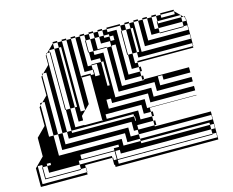

<svg xmlns="http://www.w3.org/2000/svg" viewBox="-99 -850 1203 993"><g transform="rotate(-15 502.5 -354.0)"><path d="M424 -660H420V-672H424ZM616 -660H612V-672H616ZM804 -672H808V-660H804ZM568 -612H548V-636H568ZM932 -608H804V-612H760V-700H736V-708H760V-700H784V-636H804V-612H932ZM616 -588H612V-612H616V-608H664V-544H676V-608H640V-672H616V-700H544V-708H616V-700H640V-672H664V-608H676V-672H664V-700H640V-708H664V-700H688V-540H952V-564H712V-700H688V-708H712V-700H736V-588H952V-612H932V-636H804V-660H932V-636H952V-652L944 -660H932V-672H808V-700H784V-708H808V-700H832V-684H904V-700H832V-708H904V-700L944 -660H952V-652L954 -650V-500H952V-492H654V-500H952V-516H664V-544H640V-608H616ZM664 -444H654V-468H616V-544H612V-564H616V-544H640V-492H654V-468H664ZM424 -372V-396H404V-420H420V-396H424V-416H448V-352H472V-348H448V-352H424V-372H404V-396H420V-372ZM424 -324H404V-348H424ZM664 -396V-400H654V-420H568V-612H548V-608H544V-636H496V-672H472V-700H448V-708H472V-700H496V-672H520V-660H548V-636H568V-660H548V-672H520V-700H496V-708H520V-700H544V-684H592V-444H654V-420H664V-400H904V-372H760V-396H736V-348H904V-324H712V-372H520V-608H448V-672H424V-700H400V-708H424V-700H448V-672H472V-612H520V-608H544V-396ZM88 -228H84V-240H88ZM568 -204V-180H564V-204ZM64 -108V-96H84V-108ZM40 -84H36V-96H40ZM424 -60H420V-80H228V-60H400V-50H404V-36H932V-32H424V-12H404V-36H420V-32H424V-12H952V-36H932V-60H448V-80H424ZM228 -32H36V-36H228ZM616 -636H612V-660H616ZM424 -636H420V-660H424ZM616 -612H612V-636H616ZM232 -612H228V-636H232ZM424 -612H420V-636H424ZM232 -564H228V-588H232ZM616 -564H612V-588H616ZM232 -516H228V-540H232ZM232 -492H228V-516H232ZM424 -492H420V-516H376V-700H352V-708H376V-700H400V-540H420V-516H424ZM232 -444H228V-468H232ZM232 -420H228V-444H232ZM424 -348H404V-372H420V-352H424ZM232 -372H228V-396H232ZM424 -420V-444H404V-468H420V-444H424V-468H404V-492H420V-468H424V-480H448V-416H484V-352H472V-416H424V-420H404V-444H420V-420ZM424 -300H404V-324H424ZM424 -300V-276H404V-300ZM292 -352V-416H256V-480H232V-468H228V-492H232V-480H280V-416H292V-480H256V-544H232V-540H228V-564H232V-544H280V-480H292V-544H256V-608H232V-588H228V-612H232V-608H280V-544H292V-608H256V-672H228V-660H232V-636H228V-660H214L254 -700H256V-672H280V-608H292V-672H280V-700H256V-708H280V-700H304V-324H328V-700H304V-708H328V-700H352V-492H354V-350L304 -300V-276H280V-352H256V-416H232V-396H228V-420H232V-416H280V-352ZM88 -204H84V-228H88ZM88 -180H84V-204H88ZM88 -156H84V-180H88ZM88 -132H84V-156H88ZM88 -108V-132H84V-108ZM88 -108H64V-252H88V-240H112V-108H244V-84H420V-96H448V-108H244V-84H228V-96H88ZM40 -60H36V-84H40ZM424 -60V-36H420V-60ZM40 -60V-36H36V-60ZM4 0V-100L54 -150V-250L104 -300V-400L112 -408V-420H124L112 -408V-240H136V-132H472V-96H564V-84H932V-60H952V-84H932V-96H564V-108H496V-156H160V-240H136V-420H124L154 -450V-550L160 -556V-564H168L160 -556V-240H184V-180H520V-132H564V-108H952V-132H564V-156H544V-204H208V-240H184V-564H168L204 -600V-650L208 -654V-660H214L208 -654V-240H232V-228H564V-204H568V-228H564V-240H232V-352H228V-372H232V-352H256V-252H304V-250H404V-252H400V-492H354V-500H404V-492H424V-480H472V-416H484V-480H448V-540H420V-544H472V-480H484V-544H472V-564H424V-608H420V-612H424V-608H448V-588H496V-348H688V-300H904V-276H664V-324H472V-348H448V-300H640V-252H904V-250H654V-228H664V-204H654V-228H616V-276H424V-252H404V-276H424V-252H592V-204H654V-180H664V-156H654V-180H568V-156H564V-180H568V-156H654V-150H954V0H404V-12H400V-50H254V-36H256V-12H254V-36H228V-60H64V-96H40V-108H16V-12H254V0Z"/></g></svg>

Font: Rubik Broken Fax
Style: Regular
Weight: 400
Designer: Hubert and Fischer, NaN
Foundry: Hubert and Fischer, NaN
Version: Version 2.201